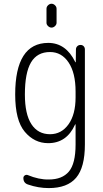

<svg xmlns="http://www.w3.org/2000/svg" viewBox="-20 -755 540 1006"><path d="M223.6 -709Q223.6 -719.7 231.9 -727.5Q240.2 -735.4 250 -735.4Q259.8 -735.4 268.1 -727.5Q276.4 -719.7 276.4 -709V-635.7Q276.4 -626 268.1 -618.2Q259.8 -610.4 250 -610.4Q240.2 -610.4 231.9 -618.2Q223.6 -626 223.6 -635.7ZM242.2 -482.4Q174.8 -482.4 142.6 -428.2Q110.4 -374 110.4 -259.8Q110.4 -157.2 144.5 -104.5Q178.7 -51.8 242.2 -51.8Q301.8 -51.8 338.9 -103.5Q376 -155.3 376 -245.1V-275.4Q376 -373 339.4 -427.7Q302.7 -482.4 242.2 -482.4ZM232.4 -4.9Q160.2 -4.9 109.9 -64.5Q59.6 -124 59.6 -259.8Q59.6 -529.3 232.4 -530.3Q325.2 -530.3 374 -430.7Q374 -428.7 376 -428.7Q377 -428.7 377 -429.7L377.9 -496.1Q377.9 -505.9 384.8 -512.7Q391.6 -519.5 401.9 -519.5Q412.1 -519.5 418.5 -512.7Q424.8 -505.9 424.8 -496.1V2Q424.8 122.1 378.9 176.3Q333 230.5 235.4 230.5Q180.7 230.5 127 211.9Q102.5 204.1 102.5 177.7Q102.5 168.9 109.9 164.1Q117.2 159.2 125 162.1Q183.6 186.5 235.4 185.5Q305.7 185.5 340.8 144Q376 102.5 376 2V-102.5Q376 -103.5 374 -103.5Q373 -103.5 373 -101.6Q329.1 -4.9 232.4 -4.9Z"/></svg>

Font: Rounded-X Mgen+ 1m light
Style: Regular
Weight: 200
Designer: [Source Han Sans]
Ryoko NISHIZUKA  (kana & ideographs); Paul D. Hunt (Latin, Greek & Cyrillic); Wenlong ZHANG  (bopomofo
Version: Version 1.059.20150602